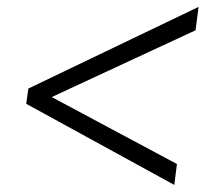

<svg xmlns="http://www.w3.org/2000/svg" viewBox="-20 -568 620 542"><path d="M60 -318 540.5 -548.5 532 -482.5 126 -294 479.5 -105 472 -46 54 -275Z"/></svg>

Font: Merriweather 96pt
Style: Italic
Weight: 400
Italic angle: -7.8°
Version: Version 2.101